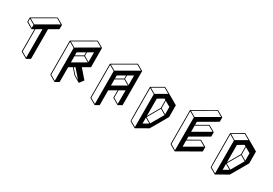

<svg xmlns="http://www.w3.org/2000/svg" viewBox="40 -1899 4315 3039"><g transform="rotate(30 2197.5 -379.5)"><path d="M391.1 -15.6Q388.7 -15.6 388.2 -16.1Q387.7 -16.6 277.3 -80.6Q274.4 -82.5 273.9 -85.9L272.9 -488.8Q234.4 -466.8 233.9 -466.8Q233.4 -466.8 232.4 -466.8L229 -467.3L118.7 -531.2Q115.7 -533.2 115.7 -537.1L115.2 -609.9Q115.7 -613.3 118.7 -614.7Q497.1 -833.5 499 -833.5Q501 -833.5 556.9 -801Q612.8 -768.6 613 -768.1Q613.3 -767.6 614.3 -766.6Q615.2 -765.6 615.7 -764.2V-690.9Q615.7 -687 612.8 -685.1L459 -596.2L460.4 -58.6Q460.4 -54.7 457 -52.7Q392.6 -15.6 391.1 -15.6ZM225.6 -484.4V-541.5L128.4 -597.7L128.9 -541ZM231.9 -552.7 595.7 -762.7 499 -819.3 135.3 -609.4ZM384.3 -33.7 382.8 -552.2 286.1 -496.6 287.6 -89.8Z M966.3 75.2H964.4Q964.4 74.7 963.6 74.5Q962.9 74.2 853 10.3Q849.6 8.3 849.6 4.4L847.7 -609.9Q848.1 -613.3 851.1 -615.2Q1229.5 -833.5 1231.4 -833.5Q1233.4 -833.5 1289.3 -801Q1345.2 -768.6 1345.7 -768.1H1346.2L1347.2 -766.1Q1348.1 -766.1 1349.1 -419.9Q1349.1 -416 1345.7 -414.1L1223.1 -343.3Q1361.8 -185.1 1362.3 -182.6Q1362.3 -180.2 1360.8 -178.2L1308.6 -107.9H1308.1Q1308.1 -106.9 1307.1 -106.4Q1306.2 -106 1304.7 -106V-105.5Q1302.7 -106 1301.3 -106.2Q1299.8 -106.4 1244.4 -138.7Q1189 -170.9 1188 -171.9L1100.1 -272.5L1035.2 -234.9L1035.6 32.2Q1035.6 36.1 1032.2 38.1Q968.3 75.2 966.3 75.2ZM959.5 57.1 958 -541.5 861.3 -597.7 862.8 0.5ZM964.4 -552.7 1328.1 -763.2 1231.4 -819.3 867.7 -609.4ZM1271.5 -138.2 1135.7 -293 1111.8 -278.8 1197.3 -181.2ZM1034.2 -449.7 1162.6 -523.9V-579.6L1034.2 -505.4ZM1034.7 -322.3 1266.1 -456.1 1169.4 -512.2 1034.7 -434.1ZM1272.9 -467.3 1272.5 -643.1 1175.8 -587.4V-523.9Z M1766.6 -449.7 1895 -523.9V-579.6L1766.6 -505.9ZM1767.1 -322.3 1998.5 -456.1 1901.9 -512.2 1766.6 -434.6ZM2004.9 -467.8 2004.4 -643.1 1908.2 -587.4V-523.9ZM1698.7 75.2 1696.3 74.7Q1696.3 74.2 1695.8 74.2L1585 10.3Q1582 8.3 1582 4.4L1580.1 -609.9Q1580.6 -613.3 1583.5 -615.2Q1961.9 -834 1963.9 -834Q1965.8 -834 2022 -801.3L2078.1 -768.1L2079.1 -767.6L2080.6 -764.2L2082 -149.4Q2082 -145.5 2079.1 -143.6L2014.6 -106.4H2011.2L1899.4 -171.4Q1896 -173.3 1896 -177.2L1895.5 -309.1L1767.1 -234.9L1768.1 32.2Q1768.1 35.6 1764.6 37.6Q1700.2 75.2 1698.7 75.2ZM1691.9 56.6 1690.4 -541.5 1593.3 -598.1 1595.2 0.5ZM1696.8 -553.2 2060.5 -763.2 1963.9 -819.3 1600.1 -609.4ZM2005.9 -124.5 2005.4 -372.6 1908.7 -316.4 1909.2 -181.2Z M2500 -188.5 2627.9 -410.2 2627.4 -554.2 2605 -566.9 2499 -505.4ZM2500.5 -51.3 2593.3 -105 2500 -159.2ZM2604 -114.3 2735.4 -341.8 2636.7 -399.4 2505.4 -171.4ZM2737.8 -356 2737.3 -491.2 2640.6 -546.4 2641.1 -412.1ZM2431.2 75.2Q2429.7 75.2 2428.5 74.7Q2427.2 74.2 2317.4 10.3Q2312.5 7.3 2312.5 -609.4Q2313 -613.3 2315.9 -615.2Q2518.1 -731.9 2519 -732.2Q2520 -732.4 2521 -732.4Q2522.5 -732.4 2700.2 -630.9Q2811 -566.4 2811.5 -565.9Q2812 -565.4 2812.7 -564.7Q2813.5 -564 2814 -351.1Q2814 -349.1 2725.6 -196Q2637.2 -43 2635.7 -42Q2432.6 75.2 2431.2 75.2ZM2424.3 57.1 2422.9 -541.5 2325.7 -597.7 2327.6 0.5ZM2429.2 -552.7 2617.7 -661.6 2520.5 -717.8 2332.5 -609.4Z M3163.6 75.2H3161.6L3049.8 10.3Q3046.9 8.3 3046.9 4.9L3044.9 -609.9Q3045.4 -613.3 3048.3 -614.7Q3426.8 -833.5 3428.7 -833.5Q3430.7 -833.5 3486.6 -801Q3542.5 -768.6 3543 -768.1L3543.9 -767.1V-766.6Q3544.4 -766.6 3544.4 -766.4Q3544.4 -766.1 3544.9 -765.6L3545.4 -763.7V-690.4Q3545.4 -687 3542.5 -685.1L3231.4 -505.4V-449.7Q3427.7 -563 3429.2 -563Q3431.2 -563 3487.3 -530.3Q3543.5 -497.6 3543.9 -497.1Q3544.4 -497.1 3544.4 -496.6V-496.1H3544.9V-495.6H3545.4L3545.9 -492.7Q3546.4 -492.7 3546.4 -419.9Q3546.4 -416 3543 -414.1L3232.4 -234.9V-178.7Q3428.2 -292 3430.2 -292Q3432.1 -292 3488.8 -259.3L3544.4 -226.6L3545.4 -225.6V-225.1H3545.9L3546.4 -224.1L3546.9 -222.2L3547.4 -148.9Q3546.9 -145.5 3543.9 -143.1Q3165.5 75.2 3163.6 75.2ZM3232.9 -51.3 3526.9 -221.2 3430.2 -277.8 3232.4 -163.6ZM3231.9 -322.3 3526.4 -492.2 3429.2 -548.3 3231.4 -434.1ZM3156.7 57.1 3155.3 -541.5 3058.1 -597.7 3060.1 1ZM3161.6 -552.7 3525.4 -762.7 3428.7 -819.3 3064.9 -609.4Z M3964.8 -188.5 4092.8 -410.2 4092.3 -554.2 4069.8 -566.9 3963.9 -505.4ZM3965.3 -51.3 4058.1 -105 3964.8 -159.2ZM4068.8 -114.3 4200.2 -341.8 4101.6 -399.4 3970.2 -171.4ZM4202.6 -356 4202.1 -491.2 4105.5 -546.4 4106 -412.1ZM3896 75.2Q3894.5 75.2 3893.3 74.7Q3892.1 74.2 3782.2 10.3Q3777.3 7.3 3777.3 -609.4Q3777.8 -613.3 3780.8 -615.2Q3982.9 -731.9 3983.9 -732.2Q3984.9 -732.4 3985.8 -732.4Q3987.3 -732.4 4165 -630.9Q4275.9 -566.4 4276.4 -565.9Q4276.9 -565.4 4277.6 -564.7Q4278.3 -564 4278.8 -351.1Q4278.8 -349.1 4190.4 -196Q4102.1 -43 4100.6 -42Q3897.5 75.2 3896 75.2ZM3889.2 57.1 3887.7 -541.5 3790.5 -597.7 3792.5 0.5ZM3894 -552.7 4082.5 -661.6 3985.4 -717.8 3797.4 -609.4Z"/></g></svg>

Font: 3D Isometric
Style: Bold
Weight: 700
Designer: GGBotNet
Foundry: GGBotNet
Version: 1.14